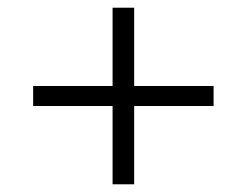

<svg xmlns="http://www.w3.org/2000/svg" viewBox="-20 -554 640 498"><path d="M272 -279H66V-331H272V-534H328V-331H534V-279H328V-76H272Z"/></svg>

Font: IBM Plex Serif
Style: Regular
Weight: 400
Designer: Mike Abbink, Paul van der Laan, Pieter van Rosmalen
Foundry: Bold Monday
Version: Version 2.6